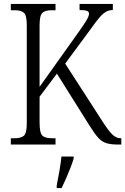

<svg xmlns="http://www.w3.org/2000/svg" viewBox="-20 -734 636 975"><path d="M35 0V-32H55Q87 -32 101.5 -45Q116 -58 116 -108V-606Q116 -655 102 -668.5Q88 -682 55 -682H35V-714H262V-682H241Q209 -682 195 -668.5Q181 -655 181 -605V-293L379 -571Q409 -613 420.5 -633Q432 -653 432 -665Q432 -675 421 -679Q410 -683 384 -683V-714H553V-683Q532 -683 516 -673Q500 -663 482.5 -642Q465 -621 441 -587L311 -411L502 -115Q531 -70 550.5 -51Q570 -32 592 -32H596V0H579Q542 0 519 -7.5Q496 -15 477.5 -36Q459 -57 434 -97L269 -360L181 -243V-111Q181 -59 195 -45.5Q209 -32 243 -32H262V0ZM268 208Q275 173 281.5 135.5Q288 98 292 61H354V71Q348 92 337.5 119Q327 146 315 173.5Q303 201 293 221H268Z"/></svg>

Font: Noto Serif Tamil Condensed Light
Style: Regular
Weight: 300
Width: 3
Designer: Indian Type Foundry, Tom Grace, and the Monotype Design Team
Foundry: Monotype Imaging Inc.
Version: Version 2.004; ttfautohint (v1.8.4.7-5d5b)